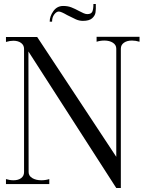

<svg xmlns="http://www.w3.org/2000/svg" viewBox="-20 -926 742 966"><path d="M682 -741V-716Q662 -722 644 -722Q619 -722 603.5 -711Q588 -700 588 -681V20H565L123 -667L124 -60Q124 -41 142.5 -30Q161 -19 188 -19Q209 -19 228 -25V0H10V-25Q29 -19 48 -19Q72 -19 86.5 -30Q101 -41 101 -60V-680Q101 -699 86 -710Q71 -721 47 -721Q30 -721 10 -715V-740H167L565 -137V-681Q565 -700 548 -711Q531 -722 505 -722Q485 -722 466 -716V-741ZM298 -896Q321 -896 339 -889Q357 -882 379 -870Q390 -864 400.5 -859.5Q411 -855 419 -855Q439 -855 444.5 -867.5Q450 -880 450 -906H462Q463 -879 460.5 -863Q458 -847 443.5 -834Q429 -821 397 -821Q379 -821 362 -828.5Q345 -836 318 -850Q287 -868 276 -868Q264 -868 253 -853.5Q242 -839 242 -817H230Q230 -844 248.5 -870Q267 -896 298 -896Z"/></svg>

Font: Viaoda Libre
Style: Regular
Weight: 400
Designer: Gydient
Version: Version 2.000